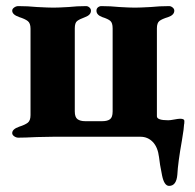

<svg xmlns="http://www.w3.org/2000/svg" viewBox="-20 -448 640 629"><path d="M511 127Q503 88 501 67Q497 34 480.5 17Q464 0 440 0H155L101 1Q61 3 40 3Q33 3 26.5 -1.5Q20 -6 20 -12Q20 -25 43 -33Q62 -39 71 -46Q80 -53 80 -71V-354Q80 -372 71 -379Q62 -386 43 -392Q20 -400 20 -413Q20 -419 26.5 -423.5Q33 -428 40 -428Q71 -428 101 -425Q139 -423 155 -423Q171 -423 205 -425Q232 -428 262 -428Q268 -428 273 -423.5Q278 -419 278 -413Q278 -399 259 -392Q240 -385 232.5 -379Q225 -373 225 -355V-83Q225 -64 234 -57.5Q243 -51 259 -51H315Q332 -51 340.5 -57.5Q349 -64 349 -83V-355Q349 -373 341.5 -379.5Q334 -386 315 -392Q296 -399 296 -413Q296 -420 301 -424Q306 -428 312 -428Q342 -428 371 -425Q405 -423 422 -423Q438 -423 474 -425Q503 -428 534 -428Q540 -428 545.5 -423.5Q551 -419 551 -413Q551 -399 531 -392Q511 -386 502.5 -379.5Q494 -373 494 -355V-67Q494 -54 531 -54Q538 -54 551 -56.5Q564 -59 570 -59Q584 -59 584 -52Q584 -42 583 -40Q583 -30 576 12Q563 85 561 124Q558 161 534 161Q518 161 511 127Z"/></svg>

Font: EB Garamond ExtraBold
Style: Regular
Weight: 800
Designer: Georg Duffner and Octavio Pardo
Foundry: Georg Duffner
Version: Version 1.000